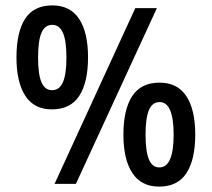

<svg xmlns="http://www.w3.org/2000/svg" viewBox="-20 -681 784 711"><path d="M172 -276Q106 -276 73.5 -326.5Q41 -377 41 -468Q41 -562 73 -611.5Q105 -661 174 -661Q240 -661 273 -611Q306 -561 306 -469Q306 -376 273.5 -326Q241 -276 172 -276ZM182 0 481 -651H561L261 0ZM173 -347Q200 -347 213 -376.5Q226 -406 226 -468Q226 -530 213 -559.5Q200 -589 174 -589Q146 -589 133.5 -559.5Q121 -530 121 -468Q121 -406 133.5 -376.5Q146 -347 173 -347ZM569 10Q503 10 470 -40.5Q437 -91 437 -182Q437 -275 469.5 -325Q502 -375 571 -375Q637 -375 670 -325Q703 -275 703 -183Q703 -90 670.5 -40Q638 10 569 10ZM570 -61Q623 -61 623 -182Q623 -303 571 -303Q544 -303 531.5 -273.5Q519 -244 519 -182Q519 -120 531.5 -90.5Q544 -61 570 -61Z"/></svg>

Font: Noto Sans Telugu Condensed Medium
Style: Regular
Weight: 500
Width: 3
Designer: Jelle Bosma - Monotype Design Team
Foundry: Monotype Imaging Inc.
Version: Version 2.005; ttfautohint (v1.8.4.7-5d5b)